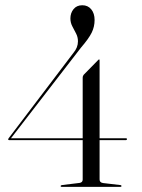

<svg xmlns="http://www.w3.org/2000/svg" viewBox="-20 -730 554 750"><path d="M303 -427Q303 -433.5 307 -438L361.5 -493.5Q365.5 -498 367 -498Q369 -498 369 -493.5V-190H471.5Q476 -190 476 -187Q476 -182.5 470.5 -182.5H369V-29Q369 -17 382.5 -15L451 -7Q454.5 -6.5 454.5 -3.5Q454.5 0 450.5 0H221Q217 0 217 -3Q217 -6 221.5 -7L291 -15.5Q303 -17.5 303 -28.5V-182.5H16Q12 -182.5 12 -185.5Q12 -188 14.5 -191L266.5 -523Q284.5 -544 284.5 -568.5Q284.5 -585 277.2 -599Q270 -613 262.5 -627.2Q255 -641.5 255 -658Q255 -679 267.2 -694.2Q279.5 -709.5 301.5 -709.5Q323.5 -709.5 336.5 -693.5Q349.5 -677.5 349.5 -652Q349.5 -625.5 338.2 -602.5Q327 -579.5 296 -543.5L23 -190H303Z"/></svg>

Font: Fraunces 144pt Light
Style: Regular
Weight: 300
Version: Version 1.000;[b76b70a41]